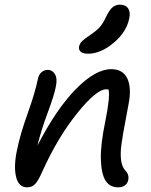

<svg xmlns="http://www.w3.org/2000/svg" viewBox="-20 -801 654 830"><path d="M360.8 -568.8Q338.9 -568.8 329.1 -577.1Q319.3 -585.4 321.8 -600.1Q325.2 -613.8 335 -623.3Q344.7 -632.8 370.1 -649.9Q399.4 -669.4 413.6 -686.5Q427.7 -703.6 440.9 -732.9Q454.6 -760.3 467.8 -770.5Q481 -780.8 498 -780.8Q523.4 -780.8 533.9 -764.6Q544.4 -748.5 539.1 -723.1Q527.3 -662.6 471.2 -615.7Q415 -568.8 360.8 -568.8ZM490.2 8.8Q455.1 8.8 436.5 -19.8Q418 -48.3 416 -111.8Q414.1 -175.3 435.1 -275.9Q457 -384.3 449.2 -414.1Q447.8 -414.1 444.3 -414.6Q440.9 -415 439 -415Q397 -415 313.7 -311.5Q230.5 -208 165 -64Q146 -20 132.1 -5.6Q118.2 8.8 97.2 8.8Q60.5 8.8 49.6 -36.1Q38.6 -81.1 53.2 -150.9Q67.4 -221.2 99.9 -311.5Q132.3 -401.9 144 -460.9Q147.9 -478.5 159.4 -488.8Q170.9 -499 187 -499Q206.1 -499 217.5 -480.2Q229 -461.4 221.2 -425.8Q214.8 -390.6 185.8 -312.7Q156.7 -234.9 142.1 -171.9Q223.6 -330.1 308.1 -416Q392.6 -502 460.9 -502Q511.7 -502 530.8 -460.9Q549.8 -419.9 535.2 -348.1Q506.8 -201.2 502.9 -158.7Q497.6 -90.3 521 -64.9Q539.6 -46.4 534.2 -22Q531.2 -7.8 519.8 0.5Q508.3 8.8 490.2 8.8Z"/></svg>

Font: Shantell Sans Normal
Style: Italic
Weight: 400
Italic angle: -11.31°
Designer: Stephen Nixon, Anya Danilova, Shantell Martin
Foundry: Arrow Type
Version: Version 1.006;[559af2be0]